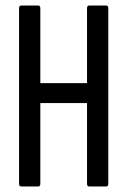

<svg xmlns="http://www.w3.org/2000/svg" viewBox="-20 -675 461 695"><path d="M57 0Q49 0 49 -10V-645Q49 -655 57 -655H118Q126 -655 126 -645V-374H295V-645Q295 -655 303 -655H364Q372 -655 372 -645V-10Q372 0 364 0H303Q295 0 295 -10V-302H126V-10Q126 0 118 0Z"/></svg>

Font: Sofia Sans Extra Condensed Medium
Style: Regular
Weight: 500
Version: Version 4.100